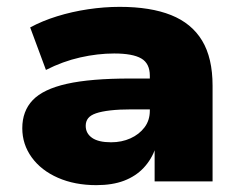

<svg xmlns="http://www.w3.org/2000/svg" viewBox="-20 -529 705 560"><path d="M261 11Q198 11 149 -10.5Q100 -32 72.5 -70Q45 -108 45 -155Q45 -205 75.5 -237Q106 -269 175 -284.5Q244 -300 360 -300H438V-210H364Q328 -210 302 -207Q276 -204 260 -198.5Q244 -193 237 -184Q230 -175 230 -162Q230 -140 248.5 -127Q267 -114 304 -114Q335 -114 360.5 -125.5Q386 -137 401.5 -157.5Q417 -178 417 -206V-308Q417 -344 392 -358.5Q367 -373 313 -373Q265 -373 214 -361.5Q163 -350 114 -325L68 -449Q103 -468 146.5 -481.5Q190 -495 237 -502Q284 -509 329 -509Q419 -509 479 -485Q539 -461 569.5 -410.5Q600 -360 600 -279V0H431V-98H434Q422 -64 399 -39.5Q376 -15 342 -2Q308 11 261 11Z"/></svg>

Font: Nunito Sans 10pt SemiExpanded Black
Style: Regular
Weight: 900
Width: 6
Designer: Vernon Adams
Foundry: Vernon Adams
Version: Version 3.101;gftools[0.9.27]